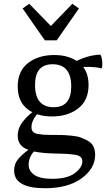

<svg xmlns="http://www.w3.org/2000/svg" viewBox="-20 -780 594 1019"><path d="M392 -422 379 -453Q448 -488 513 -490Q523 -473 523 -440Q523 -426 520 -417Q486 -425 448 -425Q412 -425 392 -422ZM256 -162Q175 -162 124.5 -202Q74 -242 74 -321Q74 -403 129 -445.5Q184 -488 268 -488Q349 -488 399.5 -447.5Q450 -407 450 -329Q450 -247 395 -204.5Q340 -162 256 -162ZM265 -211Q358 -211 358 -321Q358 -439 259 -439Q166 -439 166 -329Q166 -211 265 -211ZM74 -61Q74 -101 103.5 -137.5Q133 -174 171 -198L186 -184Q147 -143 147 -105Q147 -90 155 -81Q163 -72 181 -69Q199 -66 212 -65Q225 -64 250 -64Q286 -64 306.5 -63.5Q327 -63 359 -60Q391 -57 409.5 -50Q428 -43 447.5 -32Q467 -21 476 -2Q485 17 485 42Q485 114 413 166.5Q341 219 219 219Q55 219 55 125Q55 91 74.5 66.5Q94 42 131 15Q74 -3 74 -61ZM160 24Q132 55 132 95Q132 127 162 148Q192 169 257 169Q337 169 377 139Q417 109 417 76Q417 49 384 42.5Q351 36 279.5 35Q208 34 160 24ZM218 -566 100 -735 135 -760 250 -642 364 -760 399 -735 281 -566Z"/></svg>

Font: Poly
Style: Regular
Weight: 400
Designer: Jos Nicols Silva Schwarzenberg
Foundry: Jose Nicolas Silva Schwarzenberg
Version: Version 1.001